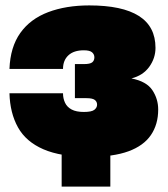

<svg xmlns="http://www.w3.org/2000/svg" viewBox="-20 -565 620 710"><path d="M388 2V125H208V2ZM310 15Q205 15 140.5 -13Q76 -41 46.5 -94Q17 -147 15 -220H213Q213 -201 220.5 -185Q228 -169 245 -160Q262 -151 290 -151Q319 -151 329 -159Q339 -167 339 -178Q339 -189 330.5 -195.5Q322 -202 300 -202H257V-328H290Q313 -328 321 -334.5Q329 -341 329 -353Q329 -364 320.5 -371.5Q312 -379 290 -379Q253 -379 233 -360.5Q213 -342 213 -310H15Q18 -391 55 -443Q92 -495 158 -520Q224 -545 310 -545Q432 -545 493.5 -506Q555 -467 555 -388Q555 -350 532 -318Q509 -286 466 -275Q522 -264 543.5 -231.5Q565 -199 565 -160Q565 -105 538 -65.5Q511 -26 455 -5.5Q399 15 310 15Z"/></svg>

Font: Golos Text Black
Style: Regular
Weight: 900
Designer: A.Korolkova, Vitaly Kuzmin
Foundry: ParaType Ltd
Version: Version 2.004